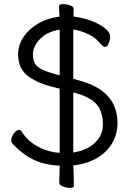

<svg xmlns="http://www.w3.org/2000/svg" viewBox="-20 -790 640 933"><path d="M270 -359 227 -370Q153 -390 110.5 -425Q68 -460 68 -526Q68 -570 93.5 -609Q119 -648 164.5 -675Q210 -702 269 -709Q268 -724 267.5 -739Q267 -754 267 -761Q267 -770 288 -770Q304 -770 321 -764Q338 -758 338 -747Q338 -741 337.5 -731Q337 -721 337 -710Q361 -707 391.5 -699Q422 -691 450 -677.5Q478 -664 496.5 -647.5Q515 -631 515 -611Q515 -595 508 -578.5Q501 -562 490 -562Q485 -562 479.5 -567Q474 -572 466 -580Q447 -605 412 -622.5Q377 -640 336 -647V-407L361 -400Q551 -351 551 -192Q551 -140 526 -96Q501 -52 453 -23Q405 6 336 14Q337 23 337.5 43.5Q338 64 338.5 84Q339 104 339 114Q339 123 319 123Q303 123 285.5 116Q268 109 268 98Q268 91 268.5 75.5Q269 60 269.5 42.5Q270 25 270 15Q195 12 140 -15.5Q85 -43 41 -92Q35 -98 35 -109Q35 -126 48 -142.5Q61 -159 73 -159Q80 -159 84 -152Q108 -115 138 -94Q168 -73 196.5 -63Q225 -53 245.5 -50Q266 -47 270 -47ZM270 -646Q209 -636 174.5 -600.5Q140 -565 140 -524Q140 -498 150 -481Q160 -464 185 -452Q210 -440 254 -428L270 -424ZM336 -341V-49Q402 -59 441 -96Q480 -133 480 -184Q480 -247 450 -282.5Q420 -318 343 -339Z"/></svg>

Font: Moon Stars Kai T
Style: Regular
Weight: 400
Designer: GuiWonder
Version: Version 1.101